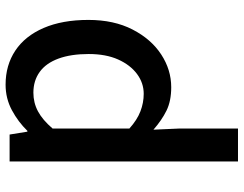

<svg xmlns="http://www.w3.org/2000/svg" viewBox="-110 -726 851 670"><g transform="rotate(90 315.0 -391.5)"><path d="M276 14Q208 14 157 -20Q106 -54 78 -119Q50 -184 50 -275Q50 -364 83.5 -429Q117 -494 170.5 -529Q224 -564 285 -564Q333 -564 366.5 -547.5Q400 -531 433 -502L429 -593V-797H544V0H450L440 -62H437Q406 -30 365 -8Q324 14 276 14ZM304 -83Q339 -83 369 -99Q399 -115 429 -150V-418Q399 -445 369 -456.5Q339 -468 308 -468Q270 -468 238.5 -444.5Q207 -421 188 -378.5Q169 -336 169 -276Q169 -214 185 -170.5Q201 -127 231.5 -105Q262 -83 304 -83Z"/></g></svg>

Font: Noto Sans KR Thin Medium
Style: Regular
Weight: 500
Version: Version 2.004-H2;hotconv 1.0.118;makeotfexe 2.5.65603